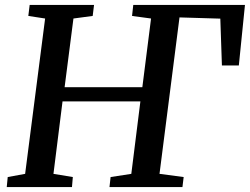

<svg xmlns="http://www.w3.org/2000/svg" viewBox="-20 -763 1019 783"><path d="M7.5 0 11.5 -41 82.5 -54 164 -687.5 95.5 -698 101 -743H363.5L358 -698L279.5 -687.5L243.5 -407.5H560.5L596 -687.5L518.5 -698L523.5 -743H979L954 -496H885L878.5 -687L712 -692L630.5 -54L729 -41L724 0H426.5L431 -41L515.5 -54L552.5 -349.5H235L198 -54L277 -41L273.5 0Z"/></svg>

Font: Merriweather 20pt Medium
Style: Italic
Weight: 500
Italic angle: -7.8°
Version: Version 2.101